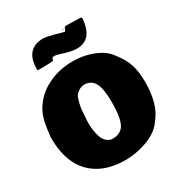

<svg xmlns="http://www.w3.org/2000/svg" viewBox="-231 -1159 1265 1347"><g transform="rotate(-30 401.5 -485.5)"><path d="M297.9 -371.1Q297.9 -370.6 297.4 -368.7V-367.2Q295.4 -346.7 295.4 -321.3Q295.4 -295.9 299.6 -267.6Q303.7 -239.3 313.2 -210.9Q322.8 -182.6 342.8 -165Q364.3 -146.5 390.9 -146.5Q417.5 -146.5 435.8 -154.1Q454.1 -161.6 466.6 -173.3Q479 -185.1 488.3 -205.1Q511.7 -258.3 511.7 -370.1Q511.7 -483.9 485.6 -529.5Q459.5 -575.2 406.7 -575.2Q380.4 -575.2 360.6 -562.5Q340.8 -549.8 330.8 -536.1Q320.8 -522.5 310.3 -478Q299.8 -433.6 299.8 -396ZM17.1 -367.2 18.1 -377.9Q23.9 -439 33.7 -486.1Q43.5 -533.2 65.4 -574.2Q117.7 -664.6 211.2 -711.2Q304.7 -757.8 412.8 -757.8Q521 -757.8 609.4 -714.4Q662.1 -688.5 691.9 -648.9Q749 -577.6 767.1 -517.6Q785.2 -457.5 785.2 -378.9Q785.2 -204.1 712.9 -112.3L690.4 -82.5Q645 -29.8 562 -1.2Q479 27.3 397.5 28.3Q257.8 28.3 168.5 -30.3Q17.1 -128.4 17.1 -367.2ZM485.8 -988.8 497.1 -998 620.6 -994.6Q622.1 -994.1 627 -987.3Q616.2 -819.3 488.3 -819.3Q461.9 -819.3 418.9 -829.6L390.6 -838.4Q338.9 -854.5 326.9 -854.5Q314.9 -854.5 309.8 -852.3Q304.7 -850.1 303.7 -844.2Q302.7 -838.4 301.8 -831.8Q300.8 -825.2 187.5 -825.2H174.3Q171.4 -828.1 171.4 -834Q171.4 -918 209 -959.2Q246.6 -1000.5 315.9 -1000.5Q341.8 -1000.5 406.7 -982.4V-982.9Q421.4 -977.5 449.2 -970.2L463.9 -967.3Q465.8 -967.3 470.7 -962.4L482.9 -976.1Q485.4 -984.4 485.8 -988.8ZM466.8 -985.8 471.2 -990.7 474.6 -982.4Z"/></g></svg>

Font: Bowlby One
Style: Regular
Weight: 400
Designer: vernon adams
Foundry: vernon adams
Version: Version 1.000